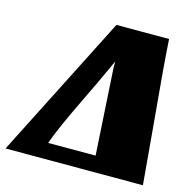

<svg xmlns="http://www.w3.org/2000/svg" viewBox="-189 -758 853 856"><g transform="rotate(15 238.0 -330.0)"><path d="M524 -228Q543 -17 544 0H-90L245 -660H488Q493 -563 524 -228ZM185 -295Q154 -231 128.5 -174.5Q103 -118 87 -73H306L282 -472V-501Q223 -372 185 -295Z"/></g></svg>

Font: Sansita Black Italic
Style: Regular
Weight: 900
Italic angle: -11°
Designer: Pablo Cosgaya
Foundry: Omnibus-Type
Version: Version 1.006